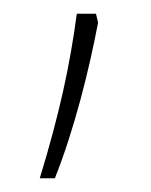

<svg xmlns="http://www.w3.org/2000/svg" viewBox="-20 -131 220 280"><path d="M123 -98 120 -111H92C82 -36 67 34 38 129H60C88 59 110 -29 123 -98Z"/></svg>

Font: Noto Sans Lao SemiCondensed Thin
Style: Regular
Weight: 100
Width: 4
Designer: Monotype Design Team
Foundry: Monotype Imaging Inc.
Version: Version 2.003